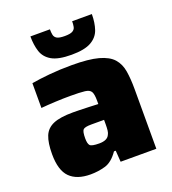

<svg xmlns="http://www.w3.org/2000/svg" viewBox="-132 -817 831 925"><g transform="rotate(-20 283.0 -354.0)"><path d="M175 8Q105 8 69 -28Q33 -64 33 -147Q33 -205 46.5 -238.5Q60 -272 95 -287Q130 -302 196 -302Q208 -302 230.5 -301.5Q253 -301 278.5 -300Q304 -299 325 -298V-316Q325 -348 317.5 -361.5Q310 -375 285.5 -378Q261 -381 210 -381Q175 -381 133.5 -379Q92 -377 61 -374V-501Q101 -508 154 -513Q207 -518 269 -518Q355 -518 404.5 -504.5Q454 -491 477.5 -464.5Q501 -438 507.5 -398Q514 -358 514 -305V0H331L327 -58H318Q287 -13 250.5 -2.5Q214 8 175 8ZM265 -118Q306 -118 317 -142Q322 -150 323.5 -163Q325 -176 325 -193V-217H260Q226 -217 217.5 -208Q209 -199 209 -164Q209 -137 217.5 -127.5Q226 -118 265 -118ZM286 -565Q218 -565 184.5 -584.5Q151 -604 140 -638Q129 -672 129 -716H229Q229 -700 231.5 -687.5Q234 -675 245.5 -668Q257 -661 286 -661Q314 -661 326 -668Q338 -675 340.5 -687.5Q343 -700 343 -716H444Q444 -672 432.5 -638Q421 -604 387 -584.5Q353 -565 286 -565Z"/></g></svg>

Font: Saira ExtraBold
Style: Regular
Weight: 800
Designer: Hector Gatti with collaboration of the Omnibus-Type team
Foundry: Omnibus-Type
Version: Version 1.100; ttfautohint (v1.8.3)